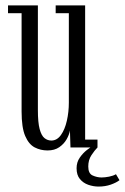

<svg xmlns="http://www.w3.org/2000/svg" viewBox="-20 -543 460 707"><path d="M155 11Q129.5 11 107.8 -0.2Q86 -11.5 72.8 -42.2Q59.5 -73 59.5 -132.5V-494.5H9.5V-523H119.5V-137.5Q119.5 -92 126 -67.8Q132.5 -43.5 143.8 -34.5Q155 -25.5 169 -25.5Q190 -25.5 204.5 -46Q219 -66.5 226.2 -98.5Q233.5 -130.5 233.5 -165V-494.5H185V-523H293.5V-29H339V0H239.5L237.5 -62.5Q235 -47 225.2 -30Q215.5 -13 198.2 -1Q181 11 155 11ZM343 144Q324 144 305.2 137.5Q286.5 131 274.2 116.2Q262 101.5 262 76.5Q262 54.5 273.5 37.8Q285 21 300.2 9.2Q315.5 -2.5 327 -9L339 0Q328.5 10.5 316.8 28.2Q305 46 305 70Q305 96 321.2 103.2Q337.5 110.5 354 110.5Q366 110.5 381.5 107.5Q397 104.5 407 98.5L420 120.5Q408.5 129.5 388 136.8Q367.5 144 343 144Z"/></svg>

Font: Imbue 24pt Light
Style: Regular
Weight: 300
Designer: Tyler Finck
Foundry: Etcetera Type Company
Version: Version 1.102